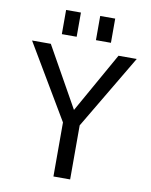

<svg xmlns="http://www.w3.org/2000/svg" viewBox="-100 -1008 849 1083"><g transform="rotate(10 325.0 -467.0)"><path d="M189.5 -796.9V-935.5H274.4V-796.9ZM384.8 -796.9V-935.5H470.7V-796.9ZM331.1 -387.7 525.4 -732.4H629.9L377.9 -307.6V2H282.2V-307.6L30.3 -732.4H137.7Z"/></g></svg>

Font: Nasu
Style: Regular
Weight: 400
Designer: Ryoko NISHIZUKA (kana &amp; ideographs); Paul D. Hunt (Latin, Greek &amp; Cyrillic); Wenlong ZHANG (bopomofo); Sandoll C
Version: Version 2014.1215